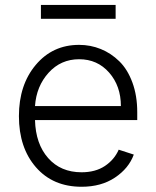

<svg xmlns="http://www.w3.org/2000/svg" viewBox="-20 -731 621 763"><path d="M439.5 -711.4V-656.2H142.6V-711.4ZM304.2 11.2Q190.4 11.2 122.8 -66.4Q55.2 -144 55.2 -269.5Q55.2 -393.6 122.1 -473.1Q189 -552.7 294.4 -552.7Q339.8 -552.7 380.6 -536.1Q421.4 -519.5 454.1 -487.5Q486.8 -455.6 506.1 -403.3Q525.4 -351.1 525.4 -285.2V-253.9H119.1Q121.6 -159.2 171.4 -102.8Q221.2 -46.4 304.2 -46.4Q359.4 -46.4 397 -71.5Q434.6 -96.7 451.7 -136.2L511.7 -116.7Q491.7 -62 437 -25.4Q382.3 11.2 304.2 11.2ZM119.1 -309.6H460.4Q460.4 -389.2 413.8 -442.4Q367.2 -495.6 294.4 -495.6Q221.7 -495.6 173.1 -441.9Q124.5 -388.2 119.1 -309.6Z"/></svg>

Font: Interop Light
Style: Regular
Weight: 300
Designer: Rasmus Andersson, Google, Jang Haemin
Foundry: jhaemin
Version: Version 1.007